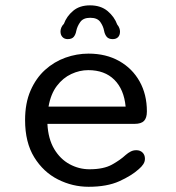

<svg xmlns="http://www.w3.org/2000/svg" viewBox="-20 -688 659 718"><path d="M311.3 10.5Q251.2 10.5 196.7 -17Q142.2 -44.5 108 -99.9Q73.8 -155.3 73.8 -239Q73.8 -302.5 94.2 -349.2Q114.5 -395.8 148.5 -426.6Q182.5 -457.3 224.8 -472.4Q267.2 -487.5 311 -487.5Q376.5 -487.5 425.6 -459.8Q474.7 -432.2 502 -383.6Q529.3 -335 529.3 -271.3Q529.3 -247 518.6 -235.9Q507.8 -224.8 483.3 -224.8H157.3Q160.2 -168.7 182.6 -130.9Q205 -93.2 240.1 -74.1Q275.2 -55 314.7 -55Q367.3 -55 398.7 -72.4Q430 -89.8 450 -108.5Q459.2 -116.5 468.8 -121.4Q478.3 -126.3 489.7 -126.3Q504 -126.3 513 -117.6Q522 -108.8 522 -94.3Q522 -83.3 515.8 -73.9Q509.7 -64.5 498.8 -55.3Q472 -31 426 -10.2Q380 10.5 311.3 10.5ZM161.5 -289.3H449.8Q443.7 -353.8 407.5 -389.8Q371.3 -425.7 310 -425.7Q277.7 -425.7 246.6 -411.2Q215.5 -396.8 192.7 -366.8Q169.8 -336.8 161.5 -289.3ZM401.5 -541.7Q386.2 -541.7 379 -550.5Q371.8 -559.3 369.3 -572.7Q366.2 -590 355.1 -605.8Q344 -621.5 317.5 -621.5Q291.3 -621.5 280.1 -605.6Q268.8 -589.7 265.2 -572.3Q262.8 -558.8 255.8 -550.2Q248.7 -541.7 233 -541.7Q221 -541.7 213.6 -549.5Q206.2 -557.3 206.2 -570.5Q206.2 -576.8 209.1 -584.4Q212 -592 219 -599Q229.3 -627.2 253.6 -647.6Q277.8 -668 316.5 -668Q356.7 -668 382.2 -646.8Q407.7 -625.5 418.3 -596.3Q424 -589.5 426.4 -582.6Q428.8 -575.7 428.8 -570Q428.8 -556.8 421.6 -549.2Q414.3 -541.7 401.5 -541.7Z"/></svg>

Font: Sono ExtraLight
Style: Regular
Weight: 200
Designer: Tyler Finck
Foundry: Tyler Finck
Version: Version 2.112